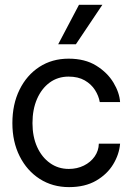

<svg xmlns="http://www.w3.org/2000/svg" viewBox="-20 -766 548 794"><path d="M265.6 7.8Q197.3 7.8 144.3 -26.1Q91.3 -60.1 61.3 -119.9Q31.2 -179.7 31.2 -256.8Q31.2 -335 60.8 -395Q90.3 -455.1 142.8 -489.3Q195.3 -523.4 263.7 -523.4Q331.5 -523.4 377.9 -494.6Q424.3 -465.8 449.2 -424.3Q474.1 -382.8 476.6 -343.8H392.6Q388.2 -369.6 372.8 -393.8Q357.4 -418 330.3 -433.6Q303.2 -449.2 263.7 -449.2Q219.2 -449.2 185.5 -424.6Q151.9 -399.9 133.1 -356.7Q114.3 -313.5 114.3 -256.8Q114.3 -201.2 133.5 -158.4Q152.8 -115.7 186.8 -91.6Q220.7 -67.4 264.6 -67.4Q298.8 -67.4 326.9 -81.3Q355 -95.2 371.6 -119.1Q388.2 -143.1 388.7 -171.9H476.6Q473.1 -127.9 448.2 -86.7Q423.3 -45.4 377.4 -18.8Q331.5 7.8 265.6 7.8ZM220.7 -583 306.6 -746.1H403.3L293.9 -583Z"/></svg>

Font: Inter Display V
Style: Regular
Weight: 400
Designer: Rasmus Andersson
Foundry: rsms
Version: Version 3.015;git-src